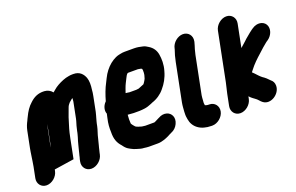

<svg xmlns="http://www.w3.org/2000/svg" viewBox="-119 -1294 3154 2043"><g transform="rotate(-20 1458.5 -272.0)"><path d="M298.2 -111C298.2 -114.3 298.5 -117.7 299.2 -121C300.1 -129 301.3 -138.3 302.7 -149L344.9 -360C342.7 -349.4 342.4 -337.4 340.1 -326C338.9 -316.7 337.4 -307.3 335.5 -298ZM627.3 -212C624.7 -202 622.5 -192.7 620.7 -184L616.3 -162C615.1 -156 613.5 -149.7 611.5 -143L604.4 -117C597.4 -92.3 586.8 -63.9 581.4 -37C577.6 -17.9 566.2 18.8 562 40L561.4 43C558.1 53 555.2 64 552.8 76L550.4 88C548 96.7 545.8 104.7 543.6 112L538.8 136C526.8 196.5 567.6 248 628 248C688.4 248 749.8 196.5 761.8 136L765.2 119C767.9 105.8 772.9 90.6 775.8 76L777.2 69C780.6 59 783.1 49.3 785 40C789.7 16.4 799 -9.9 803.6 -33C811.9 -74.8 829.9 -114.5 838.3 -157L843.7 -184C845.1 -190.7 846.9 -198.3 849.3 -207C852.1 -220.9 856.4 -233.3 860.1 -246L866.9 -270C870.5 -281.3 873.6 -293.3 876.1 -306L908.8 -470C911.4 -482.7 913.6 -495.3 915.4 -508L918.2 -537C926 -592.7 926.3 -637.4 913 -676C895.2 -722.2 860.3 -765 790.7 -765H773.7C749.4 -765 725 -758.6 702.5 -754C656.2 -740.2 612.8 -719.3 575.5 -694C556.7 -681.5 544.1 -666.9 525.4 -653C503 -681 473.3 -696.3 436.5 -699C363.9 -703.3 314.5 -675.8 272 -636C230.8 -600.2 202.3 -555.1 177.2 -502L167.2 -482L160 -466C144.8 -437.4 130.8 -405 123.3 -367L86.3 -182C83.8 -169.3 81.5 -156.3 79.5 -143C72.2 -106.3 71.2 -76.4 64 -40C60.7 -23.7 58.3 -1.4 54.8 16L30.2 139C18.2 199.5 59 251 119.4 251C179.8 251 241.2 199.5 253.2 139L256.6 122L481.4 88L525.1 -131C529.3 -151.7 533.7 -172 538.3 -192C551.4 -247.7 570.1 -297.1 584.9 -350C596.9 -385.2 608 -413.5 619.8 -445C626.9 -465.7 636.2 -478.3 649.4 -493C660.6 -502.3 670.7 -511 679.6 -519C683.8 -522.5 688.2 -525.4 693.2 -527C693.3 -524.3 693.1 -521.3 692.4 -518L689.8 -490L653.7 -309C646.9 -275.2 634.2 -246.2 627.3 -212Z M1496.2 -497C1493.9 -485.4 1489.5 -472.8 1486.2 -462L1485.8 -460C1479.2 -447.5 1474.6 -437.5 1467.2 -427L1460.9 -418C1458.4 -414.4 1453 -405 1447.9 -405C1427.5 -396.5 1411.3 -391.1 1391.3 -382C1389.1 -381.3 1387.7 -381 1387.1 -381C1379.8 -379.8 1370.1 -378 1361.5 -378H1284.5C1273.4 -380.9 1258.9 -381.5 1247.5 -383C1245.5 -383 1243.9 -383.3 1242.7 -384C1248.4 -399.3 1253.8 -415 1259 -431C1273.1 -471.2 1287.8 -496 1305 -531C1313.9 -549.4 1321.8 -565 1335 -576L1341.4 -578H1452.4C1466.3 -576.4 1473.9 -574.1 1486.2 -572C1489.1 -570 1492.4 -568 1496 -566C1498.7 -552.6 1501 -551 1499.4 -543C1500.1 -529.7 1499.3 -512.6 1496.2 -497ZM1280.7 237H1382.7C1394.7 237 1407.3 235.7 1420.5 233C1461.5 224.3 1501.9 207.8 1535.5 188C1543.5 184.7 1550.5 181.3 1556.5 178C1589.8 164.8 1614.6 140.1 1629.9 108C1662.6 39.6 1629.1 -15.2 1581.5 -30C1551.1 -39.4 1517.5 -34.1 1488.4 -17L1479.6 -13C1462 -6 1445.9 6.2 1426.4 13C1425.1 13 1424 13.3 1423.2 14H1321.2C1307.7 12.5 1296.8 10.2 1281.2 9C1271.8 4.9 1260.6 2 1249.2 -1C1236 -3.8 1227.4 -10.3 1217.2 -16L1215.6 -18L1201.8 -34C1195.2 -42.3 1188.4 -50.5 1184 -60C1184.1 -60.7 1183.9 -61.3 1183.4 -62C1181.3 -90.3 1180.9 -127.3 1184.9 -160C1207.6 -160 1228.4 -155 1251.9 -155H1316.9C1336.8 -155 1358.6 -158.3 1375.9 -160C1401.4 -163.3 1430.1 -172.4 1451.3 -182C1454.4 -184 1457.7 -185.3 1461.1 -186C1466.3 -188.7 1470.7 -190.7 1474.3 -192C1530.5 -209.6 1582.6 -245.1 1617.7 -289C1658 -335.5 1691 -391.2 1710.4 -463C1731.4 -531.9 1728.8 -595.9 1720.8 -645C1712.9 -696.4 1684.2 -735.4 1643.7 -760C1623.7 -772.7 1608.7 -783 1583.3 -788C1554.9 -794.6 1526.2 -801 1488.9 -801H1382.9C1366.2 -801 1349.5 -799 1332.7 -795C1325.6 -793 1319.4 -791.7 1313.9 -791C1290.9 -785.7 1267.9 -775.7 1244.9 -761C1198.8 -732.2 1159.8 -691.1 1129.2 -642C1115.1 -619.8 1099.9 -585.2 1087 -561C1057.9 -507.8 1032.7 -438.4 1014.7 -374C993.9 -353.3 980.9 -330 975.7 -304C971.6 -283.3 973.1 -264.3 980.3 -247C976.2 -229.7 972.7 -214 969.9 -200C955.9 -141.1 953.6 -96.2 955.6 -48C953.4 31 973.7 80.1 1013.4 123L1026.1 140C1041.5 159.3 1055.6 172.2 1078.3 184L1092.7 192C1110.5 202.6 1130.7 209.8 1152.9 216C1175.2 222.8 1201.1 232 1229.7 232C1245.6 233.8 1261.7 237 1280.7 237Z M1895.4 -653 1893.8 -645C1878.8 -604.1 1866.7 -559.4 1857.2 -512L1772 -85C1765.3 -51.4 1764.3 -13.6 1761.6 17L1761.2 34C1759.2 58.8 1763.1 81.7 1766.6 102C1781.2 194.7 1858.3 257 1983.7 257H1992.7C2053.2 257 2114.9 205.9 2127 145.5C2139 85.1 2097.8 34 2037.2 34H2028.2C2025.5 34 2021.9 33.7 2017.4 33C2008.5 33 1999.7 28.4 1992.8 26C1992.3 25.3 1991.7 25 1991 25C1991.6 21.8 1990.2 16.1 1989.6 12C1986.4 1.3 1989.1 -16.6 1990.2 -31C1991.6 -46.5 1991.4 -67.2 1995 -85L2080 -511C2083.9 -530.4 2090.5 -555.1 2095.2 -572C2102.4 -598.1 2111.2 -617.3 2116.6 -644L2118.4 -653C2130.4 -713.5 2089.6 -765 2029.2 -765C1968.8 -765 1907.5 -713.5 1895.4 -653Z M2393.4 -673 2284.6 -128C2280.8 -109 2273.1 -80.5 2270 -65C2268.1 -59 2266 -50.3 2263.8 -39C2260.6 -26.3 2258 -15 2256 -5L2230.4 123C2218.4 183.5 2259.2 235 2319.6 235C2380 235 2441.4 183.5 2453.4 123L2459 95C2465.9 101.5 2472.5 108.2 2479 115C2500.7 135 2531.6 150.7 2550.3 174C2559.8 186 2569.7 195.1 2581.3 204C2655.4 260.1 2775 183.4 2775.1 89.5C2775.2 57.6 2762.9 33.7 2739.8 16C2719.4 -6.7 2694.6 -29.5 2667.4 -47C2644.3 -64.8 2624.7 -87.9 2604.8 -109C2599.3 -115 2593.2 -121 2586.4 -127C2584.5 -127.7 2582.8 -129.3 2581.4 -132C2586.7 -138.7 2592.9 -146.7 2600.1 -156C2637.9 -206 2685.1 -250.3 2729.9 -290C2747.1 -306.3 2769.7 -324.8 2784.9 -340C2794.2 -347.8 2803.8 -355.2 2813.7 -364L2830.5 -378C2832.9 -380 2836.8 -383 2842.3 -387L2856.1 -396C2907.9 -432 2934.8 -502.4 2904.9 -553C2878.2 -598.1 2810 -610.4 2751.8 -570L2738 -561C2724.8 -551.7 2713.8 -543.3 2705 -536L2671.4 -508C2651.5 -493.4 2643.1 -483.2 2624 -466C2607.4 -452.1 2582.5 -428 2564.5 -413L2616.4 -673C2628.4 -733.5 2587.6 -785 2527.2 -785C2466.8 -785 2405.4 -733.5 2393.4 -673Z"/></g></svg>

Font: Smoothie
Style: BlkIt
Weight: 900
Foundry: Cannot Into Space Fonts
Version: Version 0.8